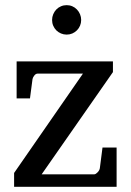

<svg xmlns="http://www.w3.org/2000/svg" viewBox="-20 -718 502 738"><path d="M34.2 0V-53.2L298.8 -435.1H125Q117.7 -435.1 112.1 -428Q106.4 -420.9 105 -414.1L95.2 -339.8H43.9V-481.9H414.1V-440.9L140.1 -47.9H341.8Q345.2 -47.9 348.9 -50.3Q352.5 -52.7 355.7 -56.2Q358.9 -59.6 361.1 -63.7Q363.3 -67.9 363.8 -71.8L374 -150.9H428.2V0ZM292 -641.1Q292 -629.4 287.6 -619.1Q283.2 -608.9 275.6 -601.3Q268.1 -593.8 258.1 -589.4Q248 -585 236.3 -585Q224.6 -585 214.4 -589.4Q204.1 -593.8 196.5 -601.3Q189 -608.9 184.6 -619.1Q180.2 -629.4 180.2 -641.1Q180.2 -652.8 184.6 -663.3Q189 -673.8 196.5 -681.6Q204.1 -689.5 214.4 -693.8Q224.6 -698.2 236.3 -698.2Q248 -698.2 258.1 -693.8Q268.1 -689.5 275.6 -681.6Q283.2 -673.8 287.6 -663.3Q292 -652.8 292 -641.1Z"/></svg>

Font: Charis SIL
Style: Regular
Weight: 400
Foundry: SIL International
Version: Version 4.112